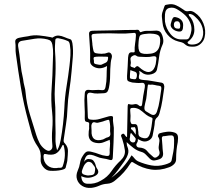

<svg xmlns="http://www.w3.org/2000/svg" viewBox="-20 -862 1040 931"><path d="M765 -780Q764 -794 769 -807Q774 -820 778 -833Q780 -838 784.5 -838.5Q789 -839 793 -840Q816 -845 834.5 -836Q853 -827 870 -815Q881 -805 894 -808Q902 -810 909.5 -808Q917 -806 924 -801Q953 -782 966.5 -748Q980 -714 972 -681Q968 -664 954.5 -651Q941 -638 923 -636Q911 -635 899 -636.5Q887 -638 876 -648Q870 -654 861.5 -656.5Q853 -659 844 -661Q813 -669 792 -694Q771 -719 768 -752Q767 -759 766.5 -766Q766 -773 765 -780ZM864 -671Q874 -671 884 -671Q894 -671 899 -682Q906 -698 908 -714Q910 -730 904 -747Q895 -772 877.5 -788.5Q860 -805 837 -818Q820 -828 801 -823.5Q782 -819 780 -793Q779 -774 780 -757Q785 -723 807.5 -696Q830 -669 864 -671ZM895 -794Q895 -787 898.5 -783.5Q902 -780 905 -776Q922 -753 922.5 -718.5Q923 -684 893 -661Q886 -657 893 -650Q900 -646 908 -646Q943 -645 956.5 -668.5Q970 -692 963 -723Q959 -740 949.5 -754.5Q940 -769 926 -781Q920 -787 912.5 -791Q905 -795 895 -794ZM868 -738Q868 -722 863.5 -715Q859 -708 847 -709Q829 -711 817 -722Q805 -733 808 -746Q813 -766 817.5 -773.5Q822 -781 831 -779Q848 -776 858.5 -765.5Q869 -755 868 -738ZM854 -738Q854 -746 850.5 -752.5Q847 -759 838 -759Q823 -759 823 -741Q824 -723 843 -723Q851 -722 852.5 -727Q854 -732 854 -738ZM655 -519Q655 -514 656 -510.5Q657 -507 656 -504Q652 -490 653.5 -483Q655 -476 677 -474Q697 -473 717.5 -469Q738 -465 758 -462Q771 -461 774.5 -452.5Q778 -444 776 -434Q772 -405 767.5 -376Q763 -347 755 -319Q753 -310 749.5 -302.5Q746 -295 738 -289Q733 -284 731 -274Q730 -256 726.5 -238.5Q723 -221 720 -204Q716 -188 699.5 -180Q683 -172 666 -179Q662 -181 657.5 -183Q653 -185 648 -188Q650 -178 644.5 -169.5Q639 -161 642 -155Q645 -147 655.5 -146.5Q666 -146 674 -143Q686 -139 694 -129Q702 -119 712 -111Q718 -105 724.5 -100Q731 -95 740 -100Q759 -111 752 -131Q748 -143 750 -154.5Q752 -166 753 -177.5Q754 -189 746 -200Q745 -202 747 -208Q749 -214 755 -216Q772 -221 789.5 -223Q807 -225 824 -220Q838 -216 841.5 -205.5Q845 -195 842 -173Q838 -154 836 -134Q834 -114 834 -94Q835 -77 824.5 -66.5Q814 -56 800 -51Q755 -34 713 -40Q671 -46 631 -71Q624 -76 620.5 -76.5Q617 -77 612 -69Q584 -24 543 9Q523 28 500 29Q480 30 461 38.5Q442 47 422 49Q397 51 378.5 39.5Q360 28 353.5 8Q347 -12 357 -35Q365 -52 368 -71.5Q371 -91 382 -107Q392 -123 400.5 -126.5Q409 -130 427 -125Q444 -121 460.5 -114.5Q477 -108 495 -106Q505 -105 508.5 -108Q512 -111 512 -121Q511 -137 513 -152.5Q515 -168 512 -184Q498 -179 484.5 -173Q471 -167 455 -168Q405 -171 410 -218Q410 -226 411.5 -233Q413 -240 412 -247Q412 -254 412.5 -262Q413 -270 400 -271Q394 -272 392.5 -277Q391 -282 391 -288Q392 -318 390 -348Q388 -378 391 -408Q392 -429 413 -426Q428 -424 443 -425.5Q458 -427 473 -425Q484 -424 487.5 -429Q491 -434 492 -442Q497 -467 497 -492Q497 -517 499 -542Q465 -522 435 -538Q426 -543 421 -550.5Q416 -558 417 -571Q418 -602 416 -632Q414 -662 412 -693Q409 -713 429 -713Q455 -714 482 -714Q509 -714 535 -715Q561 -716 586.5 -716.5Q612 -717 638 -717Q643 -718 648.5 -717.5Q654 -717 657 -710Q660 -704 665 -707Q680 -713 696 -712.5Q712 -712 727 -713Q752 -716 760 -704Q768 -692 771 -674Q774 -658 768 -645Q755 -616 751.5 -585.5Q748 -555 741 -524Q737 -508 714.5 -502Q692 -496 674 -506Q668 -511 655 -519ZM388 -77Q398 -95 418 -90Q428 -89 433.5 -82Q439 -75 442 -67Q444 -62 445 -57Q446 -52 449 -47Q468 -22 439 -8Q406 8 374 -8Q376 29 405 29Q422 30 438 26.5Q454 23 469 14Q501 -3 520.5 -32Q540 -61 565 -84Q589 -107 585.5 -133.5Q582 -160 573 -187Q571 -193 568 -200Q565 -207 571 -211Q579 -217 583.5 -210Q588 -203 593 -198Q593 -198 596 -198Q597 -235 597.5 -271.5Q598 -308 599 -345Q599 -350 600.5 -354.5Q602 -359 606 -357Q618 -353 631 -356.5Q644 -360 654 -350Q659 -346 663.5 -347Q668 -348 669 -356Q671 -376 674.5 -397Q678 -418 682 -438Q684 -448 680.5 -455Q677 -462 663 -460Q653 -459 642.5 -460Q632 -461 621 -462Q603 -466 599 -471Q595 -476 596 -494Q598 -517 599 -539Q600 -561 601 -583Q602 -597 606.5 -603.5Q611 -610 625 -608Q628 -608 630.5 -608.5Q633 -609 633 -613Q632 -632 635 -650.5Q638 -669 639 -688Q640 -695 637.5 -699.5Q635 -704 625 -702Q588 -698 551 -699.5Q514 -701 476 -700Q444 -699 433.5 -697.5Q423 -696 424 -686Q425 -676 428 -649V-645Q431 -624 433.5 -615Q436 -606 445 -604Q454 -602 474 -601Q476 -601 477 -601.5Q478 -602 479 -602Q489 -601 500.5 -606Q512 -611 519 -601Q525 -592 521.5 -580.5Q518 -569 517 -558Q514 -527 514 -496.5Q514 -466 508 -436Q506 -426 501.5 -418.5Q497 -411 484 -410Q468 -409 453 -408.5Q438 -408 423 -412Q402 -416 402 -395Q403 -370 404 -345Q405 -320 406 -295Q406 -283 420 -282Q443 -279 464.5 -285.5Q486 -292 508 -298Q516 -300 522.5 -299Q529 -298 528 -289Q527 -277 529 -265.5Q531 -254 532 -242Q532 -206 530.5 -170.5Q529 -135 527 -100Q527 -81 511 -87Q495 -92 479 -94Q463 -96 448 -103Q418 -116 405.5 -110Q393 -104 388 -77ZM712 -602Q749 -607 755 -646Q760 -677 751.5 -687.5Q743 -698 711 -699Q706 -699 700.5 -699Q695 -699 690 -698Q665 -696 659.5 -690Q654 -684 652 -659Q648 -619 659.5 -608Q671 -597 712 -602ZM115 -686Q143 -693 170.5 -690Q198 -687 225 -682Q227 -682 230.5 -680.5Q234 -679 235 -680Q251 -691 265 -689.5Q279 -688 292.5 -682Q306 -676 320 -672Q325 -671 327.5 -665Q330 -659 331 -653Q336 -619 333 -584.5Q330 -550 327 -515Q323 -469 316 -424Q309 -379 307 -333Q306 -296 300 -259.5Q294 -223 289 -186Q288 -179 289 -175Q290 -171 296 -165Q310 -149 309.5 -129.5Q309 -110 307 -91Q307 -82 304.5 -73.5Q302 -65 300 -56Q299 -46 293 -43Q287 -40 279 -38Q252 -32 222 -34Q204 -35 190 -52Q176 -69 177 -89Q179 -106 176 -121.5Q173 -137 162 -153Q143 -180 134 -212Q125 -244 117 -275Q95 -355 81.5 -436.5Q68 -518 57 -600Q55 -614 55.5 -629Q56 -644 54 -658Q53 -668 59.5 -673Q66 -678 74 -679Q85 -681 95 -683Q105 -685 115 -686ZM257 -133Q265 -147 268.5 -159Q272 -171 274 -182Q288 -260 292 -338Q294 -390 302.5 -441.5Q311 -493 317 -544Q320 -569 321.5 -594Q323 -619 319 -644Q318 -652 315 -657.5Q312 -663 304 -665Q295 -669 285.5 -671.5Q276 -674 266 -676Q260 -678 254 -676Q248 -674 248 -665Q247 -652 246.5 -638.5Q246 -625 247 -611Q249 -584 249.5 -557Q250 -530 249 -503Q248 -471 246 -438.5Q244 -406 246 -374Q249 -342 248.5 -309Q248 -276 249 -243Q250 -217 249 -190Q248 -163 257 -133ZM92 -479Q94 -460 98.5 -444Q103 -428 104 -413Q109 -359 124.5 -308.5Q140 -258 156 -207Q162 -188 171 -170Q180 -152 197 -139Q204 -134 210.5 -131.5Q217 -129 224 -133Q236 -140 234 -157Q230 -197 233.5 -236.5Q237 -276 233 -316Q226 -376 230.5 -436Q235 -496 236 -556Q237 -578 237.5 -600.5Q238 -623 234 -645Q232 -656 227 -662Q222 -668 210 -671Q178 -679 147.5 -674Q117 -669 86 -664Q65 -660 68 -637Q75 -597 79 -556.5Q83 -516 92 -479ZM625 -592Q610 -585 613 -572Q616 -559 613 -548Q611 -540 618 -537.5Q625 -535 631 -533Q632 -532 632.5 -532Q633 -532 633 -532Q644 -546 651.5 -539Q659 -532 666 -527Q691 -508 709.5 -514.5Q728 -521 735 -551Q736 -556 736.5 -562Q737 -568 738 -573Q742 -592 722 -589Q705 -585 688 -585.5Q671 -586 654 -587Q647 -587 640.5 -592Q634 -597 625 -592ZM471 -548Q482 -553 492.5 -558Q503 -563 504 -579Q504 -583 504 -585Q504 -587 499 -587Q486 -587 473 -587.5Q460 -588 447 -587Q443 -587 438 -585.5Q433 -584 434 -576Q436 -569 435.5 -561Q435 -553 445 -551Q451 -550 457.5 -548.5Q464 -547 471 -548ZM612 -522Q611 -514 610.5 -506.5Q610 -499 610 -491Q609 -481 615.5 -480Q622 -479 629 -478Q635 -477 638 -479Q641 -481 643 -489Q647 -509 636 -513.5Q625 -518 612 -522ZM707 -451Q700 -454 698 -450.5Q696 -447 696 -442Q693 -422 691.5 -402Q690 -382 684 -362Q679 -342 680.5 -333.5Q682 -325 690 -321Q698 -317 710 -309Q732 -296 741 -321Q750 -347 754 -374.5Q758 -402 762 -429Q763 -435 761.5 -440Q760 -445 752 -446Q741 -447 729.5 -450Q718 -453 707 -451ZM651 -221Q650 -205 657.5 -199.5Q665 -194 677 -192Q691 -190 697.5 -196.5Q704 -203 707 -214Q712 -231 714.5 -247.5Q717 -264 719 -281Q722 -291 712 -293Q699 -298 689 -305.5Q679 -313 669 -322Q645 -343 617 -338Q610 -337 611.5 -323.5Q613 -310 613 -300Q613 -294 612.5 -287.5Q612 -281 612 -275Q614 -267 616.5 -263Q619 -259 629 -260Q646 -263 648 -243Q649 -237 649.5 -231.5Q650 -226 651 -221ZM513 -263Q511 -280 507.5 -281Q504 -282 487 -276Q480 -273 473 -271.5Q466 -270 459 -268Q451 -265 441 -268.5Q431 -272 426 -263Q422 -256 423 -247Q424 -238 424 -229Q422 -200 436.5 -188.5Q451 -177 480 -186Q485 -188 490.5 -191.5Q496 -195 502 -196Q517 -200 515 -215Q513 -226 514 -238Q515 -250 513 -263ZM638 -209Q638 -218 638.5 -224Q639 -230 638 -235Q637 -238 635.5 -242.5Q634 -247 628 -245Q624 -244 620.5 -245Q617 -246 615 -241Q614 -237 617.5 -234.5Q621 -232 623 -230Q626 -226 629.5 -221.5Q633 -217 638 -209ZM615 -218Q611 -211 611 -204Q611 -197 609 -190Q608 -183 611.5 -178.5Q615 -174 620 -172Q624 -171 628.5 -171.5Q633 -172 635 -176Q637 -181 638 -186Q639 -191 633 -197Q628 -202 624 -207.5Q620 -213 615 -218ZM618 -109Q626 -102 632.5 -93.5Q639 -85 649 -80Q681 -66 713.5 -60Q746 -54 780 -64Q791 -67 801.5 -72Q812 -77 813 -89Q817 -108 820.5 -126.5Q824 -145 824 -164Q825 -187 823 -196Q821 -205 811.5 -205.5Q802 -206 779 -202H777Q763 -203 765 -188Q767 -172 767.5 -156.5Q768 -141 770 -126Q775 -98 753 -90Q743 -86 730 -84Q717 -82 706 -93Q697 -102 687.5 -112Q678 -122 667 -125Q645 -131 628 -144Q611 -157 594 -173Q595 -167 595 -162Q595 -157 597 -153Q606 -132 600.5 -114.5Q595 -97 583 -80Q568 -59 553 -38.5Q538 -18 520 0Q579 -43 618 -109ZM288 -159Q283 -159 282 -156.5Q281 -154 280 -152Q267 -125 249 -116.5Q231 -108 202 -115Q195 -117 193 -113Q191 -109 191 -104Q191 -77 208.5 -61Q226 -45 254 -47Q262 -49 271.5 -48.5Q281 -48 284 -56Q303 -109 288 -159ZM425 -72Q410 -82 400 -74Q390 -66 384.5 -53Q379 -40 377 -32Q375 -19 388.5 -15Q402 -11 407 -11Q412 -11 424.5 -13Q437 -15 439 -25Q444 -46 438.5 -54Q433 -62 425 -72Z"/></svg>

Font: Rock 3D
Style: Regular
Weight: 400
Version: Version 1.000